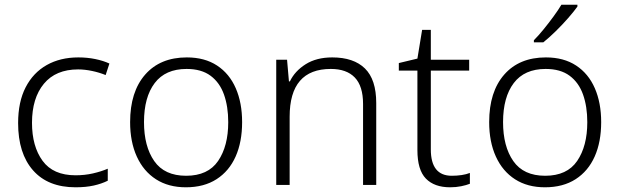

<svg xmlns="http://www.w3.org/2000/svg" viewBox="-20 -786 2632 816"><path d="M301 10Q184 10 120.5 -62Q57 -134 57 -263Q57 -353 89 -415Q121 -477 178.5 -509.5Q236 -542 313 -542Q351 -542 385 -535Q419 -528 445 -516L429 -467Q402 -478 371 -484.5Q340 -491 312 -491Q217 -491 166.5 -430Q116 -369 116 -264Q116 -164 161 -102.5Q206 -41 301 -41Q340 -41 375 -49Q410 -57 438 -69V-18Q412 -5 378.5 2.5Q345 10 301 10Z M1009 -267Q1009 -183 981.5 -121Q954 -59 900.5 -24.5Q847 10 770 10Q696 10 643 -24Q590 -58 561.5 -120.5Q533 -183 533 -267Q533 -396 597 -469Q661 -542 774 -542Q850 -542 902.5 -507.5Q955 -473 982 -411Q1009 -349 1009 -267ZM592 -267Q592 -164 635.5 -101.5Q679 -39 771 -39Q864 -39 907 -102Q950 -165 950 -267Q950 -333 932 -384Q914 -435 875 -464Q836 -493 773 -493Q683 -493 637.5 -433Q592 -373 592 -267Z M1392 -542Q1483 -542 1531 -495Q1579 -448 1579 -348V0H1523V-344Q1523 -420 1488 -456.5Q1453 -493 1386 -493Q1211 -493 1211 -290V0H1154V-532H1200L1208 -440H1212Q1233 -484 1279 -513Q1325 -542 1392 -542Z M1900 -39Q1922 -39 1942 -42Q1962 -45 1977 -51V-5Q1962 1 1940 5.5Q1918 10 1893 10Q1826 10 1790 -27Q1754 -64 1754 -148V-486H1675V-518L1754 -537L1774 -659H1811V-532H1974V-486H1811V-151Q1811 -39 1900 -39Z M2535 -267Q2535 -183 2507.5 -121Q2480 -59 2426.5 -24.5Q2373 10 2296 10Q2222 10 2169 -24Q2116 -58 2087.5 -120.5Q2059 -183 2059 -267Q2059 -396 2123 -469Q2187 -542 2300 -542Q2376 -542 2428.5 -507.5Q2481 -473 2508 -411Q2535 -349 2535 -267ZM2118 -267Q2118 -164 2161.5 -101.5Q2205 -39 2297 -39Q2390 -39 2433 -102Q2476 -165 2476 -267Q2476 -333 2458 -384Q2440 -435 2401 -464Q2362 -493 2299 -493Q2209 -493 2163.5 -433Q2118 -373 2118 -267ZM2434 -758Q2419 -737 2394.5 -709Q2370 -681 2342 -653.5Q2314 -626 2289 -606H2249V-615Q2268 -634 2290 -661Q2312 -688 2332.5 -716Q2353 -744 2366 -766H2434Z"/></svg>

Font: Noto Sans Lao UI Light
Style: Regular
Weight: 300
Designer: Monotype Design Team
Foundry: Monotype Imaging Inc.
Version: Version 2.000; ttfautohint (v1.8.4.7-5d5b)